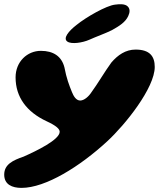

<svg xmlns="http://www.w3.org/2000/svg" viewBox="-25 -680 755 912"><path d="M295 -482.5C314 -469 366.5 -476.5 400 -491.5C427 -504 480 -523 507 -537C542 -556.5 570.5 -574.5 584 -603.5C592.5 -621.5 593.5 -638.5 581 -650C568.5 -662 543.5 -661 521.5 -658C480 -653.5 384 -598.5 338.5 -561.5C301.5 -533 272.5 -498 295 -482.5ZM77 212.5C192 212.5 355 110.5 483.5 -8C570 -87.5 710 -262.5 710 -362C710 -412.5 686.5 -444.5 619 -444.5C571.5 -444.5 534.5 -418.5 504 -383C472.5 -340 439 -282 409.5 -242C396 -221 374.5 -202.5 356 -202.5C336.5 -202.5 324.5 -223.5 317 -242C303 -276.5 291 -307.5 281 -360C267.5 -413 228 -438.5 169 -438.5C104.5 -438.5 49 -387 49 -312.5C49 -218.5 102 -148 196.5 -104C242 -83 258.5 -67.5 258.5 -54C258.5 -16.5 149 36.5 87 64C36 81.5 -5 101 -5 149.5C-5 196.5 32.5 212.5 77 212.5Z"/></svg>

Font: Gluten
Style: Bold Italic
Weight: 700
Italic angle: -13°
Designer: Tyler Finck
Foundry: Etcetera Type Company
Version: Version 0.920